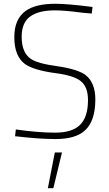

<svg xmlns="http://www.w3.org/2000/svg" viewBox="-20 -731 581 1019"><path d="M263 268H234L271 78H309ZM274 7Q189 7 60 -8L64 -44Q181 -27 273 -27Q363 -27 405 -68.5Q447 -110 447 -200Q447 -270 408.5 -300.5Q370 -331 273 -343Q157 -359 113 -391Q56 -432 56 -534Q56 -630 116 -673Q169 -711 273 -711Q341 -711 471 -694L467 -659L413 -664Q323 -676 272 -676Q184 -676 139.5 -643Q95 -610 95 -536Q95 -452 143 -419Q178 -394 282 -380Q392 -364 434 -333Q486 -292 486 -203Q486 -88 430 -38Q381 7 274 7Z"/></svg>

Font: Storia Sans Thin
Style: Regular
Weight: 100
Designer: Accademia di Belle Arti di Urbino and others
Foundry: Accademia di Belle Arti di Urbino and others.
Version: Version 60.001;May 25, 2020;FontCreator 12.0.0.2522 64-bit